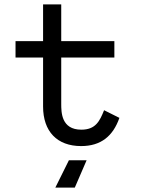

<svg xmlns="http://www.w3.org/2000/svg" viewBox="-20 -658 650 878"><path d="M526 -119 456 -154C436 -104 417 -65 352 -65C260 -65 260 -145 260 -184V-395H503V-470H260V-638H177V-470H51V-395H177V-171C177 -57 241 10 351 10C442 10 497 -36 526 -119ZM295 75 233 200H322L376 75Z"/></svg>

Font: Necto Mono
Style: Regular
Weight: 400
Designer: Marco Condello
Foundry: Collletttivo
Version: Version 1.300;Glyphs 3.2 (3217)